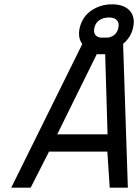

<svg xmlns="http://www.w3.org/2000/svg" viewBox="-20 -869 644 889"><path d="M596 -740Q591 -717 579 -698.5Q567 -680 550 -666L572 0H488L477 -167H207L122 0H32L361 -665Q339 -695 349 -740Q362 -793 404 -821Q446 -849 499 -849Q525 -849 545.5 -842Q566 -835 579.5 -821Q593 -807 597.5 -786.5Q602 -766 596 -740ZM245 -247H478L467 -618H428ZM417 -740Q409 -703 443 -695H482Q520 -703 528 -740Q533 -763 521.5 -775.5Q510 -788 484 -788Q458 -788 440 -775.5Q422 -763 417 -740Z"/></svg>

Font: Panefresco 500wt
Style: Italic
Weight: 700
Foundry: Campivisivi & Chank Co
Version: Version 1.000